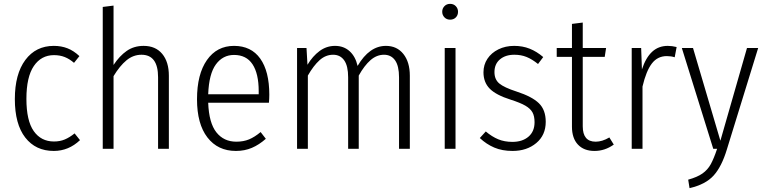

<svg xmlns="http://www.w3.org/2000/svg" viewBox="-20 -772 3969 996"><path d="M392 -481 364 -446Q341 -466 316 -476Q291 -486 260 -486Q194 -486 155.5 -429.5Q117 -373 117 -259Q117 -146 155 -92Q193 -38 260 -38Q291 -38 316 -48.5Q341 -59 367 -80L395 -45Q336 11 259 11Q165 11 111 -58.5Q57 -128 57 -258Q57 -388 111.5 -461Q166 -534 259 -534Q298 -534 330 -521.5Q362 -509 392 -481Z M856 -379V0H800V-371Q800 -488 714 -488Q671 -488 636 -459Q601 -430 569 -377V0H513V-736L569 -743V-435Q600 -482 637.5 -508Q675 -534 725 -534Q787 -534 821.5 -492.5Q856 -451 856 -379Z M1375 -239H1060Q1064 -134 1102.5 -85.5Q1141 -37 1206 -37Q1243 -37 1272 -49Q1301 -61 1332 -87L1359 -52Q1324 -21 1286.5 -5Q1249 11 1204 11Q1110 11 1056 -59Q1002 -129 1002 -257Q1002 -387 1053.5 -460.5Q1105 -534 1194 -534Q1283 -534 1330 -468Q1377 -402 1377 -281Q1377 -259 1375 -239ZM1322 -299Q1322 -390 1290 -438.5Q1258 -487 1194 -487Q1136 -487 1100 -438Q1064 -389 1060 -283H1322Z M2106 -379V0H2050V-371Q2050 -430 2029.5 -459Q2009 -488 1972 -488Q1934 -488 1902 -460Q1870 -432 1841 -380V0H1786V-371Q1786 -430 1765.5 -459Q1745 -488 1708 -488Q1669 -488 1637.5 -459.5Q1606 -431 1577 -380V0H1521V-523H1570L1575 -436Q1602 -481 1638 -507.5Q1674 -534 1718 -534Q1763 -534 1793.5 -506.5Q1824 -479 1835 -430Q1896 -534 1982 -534Q2039 -534 2072.5 -492Q2106 -450 2106 -379Z M2356 -711Q2356 -693 2344.5 -681.5Q2333 -670 2315 -670Q2297 -670 2285.5 -682Q2274 -694 2274 -711Q2274 -728 2285.5 -740Q2297 -752 2315 -752Q2333 -752 2344.5 -740Q2356 -728 2356 -711ZM2343 0H2287V-523H2343Z M2798 -476 2771 -440Q2740 -465 2711.5 -476.5Q2683 -488 2648 -488Q2602 -488 2573.5 -464Q2545 -440 2545 -398Q2545 -360 2570 -339Q2595 -318 2660 -297Q2740 -271 2775.5 -236.5Q2811 -202 2811 -140Q2811 -71 2762 -30Q2713 11 2639 11Q2585 11 2544 -6.5Q2503 -24 2469 -56L2500 -90Q2532 -63 2564.5 -49.5Q2597 -36 2638 -36Q2690 -36 2721.5 -63Q2753 -90 2753 -138Q2753 -170 2742 -189.5Q2731 -209 2705 -224Q2679 -239 2629 -255Q2553 -279 2520.5 -312Q2488 -345 2488 -397Q2488 -436 2508.5 -467Q2529 -498 2565.5 -516Q2602 -534 2647 -534Q2691 -534 2727.5 -519.5Q2764 -505 2798 -476Z M3164 -22Q3118 11 3064 11Q3009 11 2978 -22Q2947 -55 2947 -115V-477H2868V-523H2947V-648L3003 -655V-523H3124L3117 -477H3003V-117Q3003 -37 3070 -37Q3104 -37 3141 -59Z M3490 -528 3480 -475Q3461 -481 3439 -481Q3391 -481 3361.5 -442.5Q3332 -404 3313 -323V0H3257V-523H3306L3310 -412Q3330 -473 3363 -503.5Q3396 -534 3444 -534Q3466 -534 3490 -528Z M3751 2Q3724 92 3682 138.5Q3640 185 3557 204L3550 160Q3597 147 3624 128Q3651 109 3667 80Q3683 51 3700 0H3680L3517 -523H3575L3717 -42L3855 -523H3913Z"/></svg>

Font: Fira Sans Condensed Light
Style: Regular
Weight: 300
Width: 3
Designer: bBox Type GmbH & Carrois Corporate GbR & Edenspiekermann AG
Foundry: bBox Type GmbH & Carrois Corporate GbR & Edenspiekermann AG
Version: Version 4.301